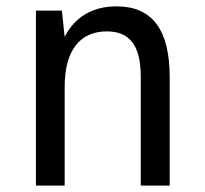

<svg xmlns="http://www.w3.org/2000/svg" viewBox="-20 -580 642 600"><path d="M92.3 0H182.1V-309.1C182.1 -420.4 228.5 -481.9 313.5 -481.9C386.7 -481.9 419.9 -436.5 419.9 -338.9V0H510.3V-338.9C510.3 -487.3 455.6 -560.1 344.2 -560.1C269.5 -560.1 213.9 -527.3 182.1 -464.8L173.3 -546.9H92.3Z"/></svg>

Font: Hack
Style: Regular
Weight: 400
Monospace: yes
Designer: Christopher Simpkins
Foundry: Christopher Simpkins
Version: Version 2.010